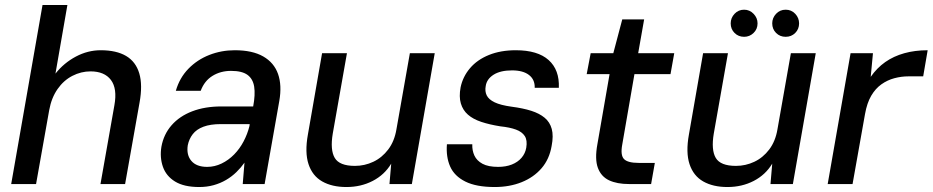

<svg xmlns="http://www.w3.org/2000/svg" viewBox="-20 -740 3750 772"><path d="M25 0 151 -720H251L203 -444Q237 -487 285 -512.5Q333 -538 385 -538Q448 -538 487 -515Q526 -492 540 -445Q554 -398 541 -327L483 0H384L440 -317Q452 -384 426 -418.5Q400 -453 344 -453Q306 -453 271 -435Q236 -417 211.5 -382Q187 -347 178 -298L125 0Z M781 12Q720 12 684 -10Q648 -32 635 -69.5Q622 -107 629 -150Q638 -200 670 -236.5Q702 -273 753 -292.5Q804 -312 870 -312H998Q1007 -360 1002 -391.5Q997 -423 975 -439Q953 -455 909 -455Q867 -455 834.5 -435Q802 -415 787 -375H687Q702 -427 737.5 -463.5Q773 -500 821.5 -519Q870 -538 924 -538Q995 -538 1038.5 -513Q1082 -488 1098 -442.5Q1114 -397 1103 -334L1044 0H956L963 -86Q949 -66 930.5 -48Q912 -30 889 -16.5Q866 -3 839 4.5Q812 12 781 12ZM813 -69Q843 -69 871 -82.5Q899 -96 921.5 -119Q944 -142 959.5 -171.5Q975 -201 983 -233L984 -241H868Q826 -241 798 -230.5Q770 -220 755 -200.5Q740 -181 735 -156Q729 -117 749.5 -93Q770 -69 813 -69Z M1373 12Q1315 12 1275.5 -10.5Q1236 -33 1220.5 -80Q1205 -127 1218 -199L1275 -526H1375L1318 -203Q1307 -137 1326 -105Q1345 -73 1407 -73Q1446 -73 1481 -89.5Q1516 -106 1541 -139Q1566 -172 1574 -220L1628 -526H1728L1636 0H1546L1553 -82Q1526 -37 1478.5 -12.5Q1431 12 1373 12Z M1969 12Q1895 12 1851 -10Q1807 -32 1790 -70.5Q1773 -109 1777 -160H1879Q1878 -135 1887.5 -114.5Q1897 -94 1920 -81.5Q1943 -69 1983 -69Q2014 -69 2038 -78.5Q2062 -88 2077 -105.5Q2092 -123 2096 -146Q2101 -176 2090 -193Q2079 -210 2054.5 -219Q2030 -228 1992 -232Q1948 -239 1915 -250Q1882 -261 1861.5 -279Q1841 -297 1833 -324Q1825 -351 1832 -389Q1841 -432 1870 -466Q1899 -500 1946 -519Q1993 -538 2054 -538Q2142 -538 2186 -498.5Q2230 -459 2227 -387H2130Q2131 -420 2107 -438.5Q2083 -457 2039 -457Q1992 -457 1964.5 -439.5Q1937 -422 1933 -394Q1929 -373 1937 -356.5Q1945 -340 1969 -328.5Q1993 -317 2037 -311Q2083 -305 2116 -294.5Q2149 -284 2170 -266.5Q2191 -249 2198.5 -221.5Q2206 -194 2198 -153Q2189 -100 2157.5 -63.5Q2126 -27 2077.5 -7.5Q2029 12 1969 12Z M2509 0Q2461 0 2429 -15Q2397 -30 2384 -65Q2371 -100 2382 -160L2431 -442H2339L2355 -526H2446L2482 -662H2570L2546 -526H2691L2676 -442H2531L2482 -159Q2474 -116 2489 -100.5Q2504 -85 2548 -85H2613L2598 0Z M2905 12Q2847 12 2807.5 -10.5Q2768 -33 2752.5 -80Q2737 -127 2750 -199L2807 -526H2907L2850 -203Q2839 -137 2858 -105Q2877 -73 2939 -73Q2978 -73 3013 -89.5Q3048 -106 3073 -139Q3098 -172 3106 -220L3160 -526H3260L3168 0H3078L3085 -82Q3058 -37 3010.5 -12.5Q2963 12 2905 12ZM2972 -592Q2949 -592 2933.5 -607.5Q2918 -623 2918 -646Q2918 -668 2933.5 -684.5Q2949 -701 2972 -701Q2994 -701 3010 -684.5Q3026 -668 3026 -646Q3026 -623 3010 -607.5Q2994 -592 2972 -592ZM3139 -592Q3116 -592 3100.5 -607.5Q3085 -623 3085 -646Q3085 -668 3100.5 -684.5Q3116 -701 3139 -701Q3162 -701 3177.5 -684.5Q3193 -668 3193 -646Q3193 -623 3177.5 -607.5Q3162 -592 3139 -592Z M3308 0 3400 -526H3490L3481 -431Q3506 -467 3539.5 -490.5Q3573 -514 3616 -526Q3659 -538 3710 -538L3692 -433H3633Q3604 -433 3576 -425.5Q3548 -418 3524 -401Q3500 -384 3483 -355Q3466 -326 3458 -281L3408 0Z"/></svg>

Font: DM Sans 9pt Medium
Style: Italic
Weight: 500
Italic angle: -10°
Version: Version 4.004;gftools[0.9.30]